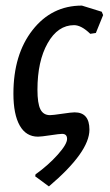

<svg xmlns="http://www.w3.org/2000/svg" viewBox="-20 -487 393 687"><path d="M155 180 106 144 107 137Q153 104 186.5 66.5Q220 29 220 10Q220 -8 202 -8Q193 -8 160 -3Q127 2 116 2Q73 2 50.5 -38Q28 -78 28 -152Q28 -292 96.5 -379.5Q165 -467 273 -467L344 -445L349 -433L323 -369L303 -366Q271 -397 245 -397Q187 -397 150.5 -332.5Q114 -268 114 -166Q114 -117 124.5 -96Q135 -75 159 -75Q169 -75 202.5 -80Q236 -85 247 -85Q300 -85 300 -23Q300 57 155 180Z"/></svg>

Font: Alegreya Sans Medium
Style: Italic
Weight: 500
Italic angle: -7°
Designer: Juan Pablo del Peral
Foundry: Huerta Tipografica
Version: Version 2.007